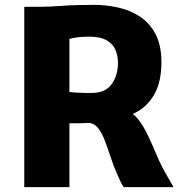

<svg xmlns="http://www.w3.org/2000/svg" viewBox="-20 -771 754 791"><path d="M490 0Q484 -7.5 478.8 -18.2Q473.5 -29 463 -53Q448 -86.5 436 -123.2Q424 -160 411.8 -192Q399.5 -224 383.5 -244Q369 -262 348.5 -264.5Q317.5 -263 266 -263V0H80V-743H144Q184 -743 236.2 -747Q288.5 -751 368 -751Q417 -751 466 -740.2Q515 -729.5 555.5 -703.2Q596 -677 620.5 -631Q645 -585 645 -515Q645 -439 619.8 -389.8Q594.5 -340.5 550 -313.5Q539 -307 527 -301.5Q541.5 -290.5 553.5 -274Q574.5 -245.5 591.8 -208.2Q609 -171 626 -130.8Q643 -90.5 664 -54Q671.5 -40.5 679.5 -27Q687.5 -13.5 695 0ZM266 -392Q276 -390.5 293 -389.5Q310 -388.5 327.5 -388.2Q345 -388 357 -388Q414 -388 440 -424.2Q466 -460.5 466 -512Q466 -539.5 456.2 -564.2Q446.5 -589 420.2 -604.5Q394 -620 345 -620Q325 -620 304.2 -617.8Q283.5 -615.5 266 -611Z"/></svg>

Font: Koeln Type Sans ExtraBold
Style: Regular
Weight: 800
Designer: Eben Sorkin
Foundry: Eben Sorkin
Version: Version 2.001